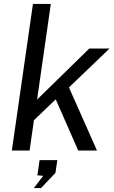

<svg xmlns="http://www.w3.org/2000/svg" viewBox="-20 -763 580 973"><path d="M40 0 147 -743H237.5L168 -258.5L432.5 -517H535L329.5 -320L471.5 0H376.5L262.5 -259.5L152 -154L130 0ZM151.5 190 199 128 169.5 125.5 180.5 48.5H270.5L261 113L188 190Z"/></svg>

Font: Public Sans
Style: Italic
Weight: 400
Italic angle: -8°
Designer: The Public Sans project authors (U.S. Web Design System). Libre Franklin designed by Pablo Impallari and Rodrigo Fuenzal
Version: Version 1.008; ttfautohint (v1.8.1) -l 8 -r 50 -G 200 -x 14 